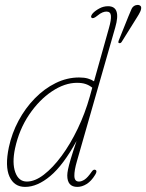

<svg xmlns="http://www.w3.org/2000/svg" viewBox="-20 -744 588 772"><path d="M443.5 -634 289.5 -96.5Q278.5 -59 279 -36.5Q279.5 -14 297.5 -14Q308 -14 320.2 -22Q332.5 -30 349 -54Q356.5 -65 364.5 -60.5Q372 -56 362.5 -41Q347 -15.5 328.2 -4Q309.5 7.5 291 7.5Q250.5 7.5 250.5 -38.5Q250.5 -48 253.5 -63Q256.5 -78 264.5 -105Q272.5 -132 288 -177.5Q234.5 -80 182.2 -36.2Q130 7.5 81 7.5Q37 7.5 18.2 -33.8Q-0.5 -75 15.5 -151.5Q27.5 -208 54.5 -258.5Q81.5 -309 119.8 -348.2Q158 -387.5 203.8 -410Q249.5 -432.5 298 -432.5Q319 -432.5 333.5 -428.2Q348 -424 358 -417L418 -631Q427.5 -664 426 -680.8Q424.5 -697.5 408 -697.5Q401 -697.5 392 -694Q383 -690.5 371 -680.5Q354.5 -667 348.5 -672.5Q345 -675.5 347 -680.8Q349 -686 353.5 -691Q363.5 -701.5 379.8 -710.2Q396 -719 414.5 -719Q468 -719 443.5 -634ZM40.5 -147.5Q28 -88.5 41.5 -51.2Q55 -14 88 -14Q120.5 -14 156.5 -41.8Q192.5 -69.5 227.8 -117.2Q263 -165 292.5 -226.5Q322 -288 341 -355.5L351 -391.5Q338.5 -401.5 324.2 -406.2Q310 -411 289.5 -411Q240.5 -411 189 -376.8Q137.5 -342.5 97.2 -283Q57 -223.5 40.5 -147.5ZM496.5 -678.5Q504 -697 509 -708Q514 -719 525.5 -723Q534 -725.5 540.2 -723Q546.5 -720.5 547.5 -715Q548.5 -707 543.5 -696.5Q538.5 -686 531 -674.5L469.5 -576Q465.5 -569.5 459.5 -570.5Q453.5 -571 457.5 -581.5Z"/></svg>

Font: Fraunces144ptSuperSoftThinItalic
Style: Italic
Weight: 100
Italic angle: -16°
Version: Version 1.000;[0bf87f6ff]